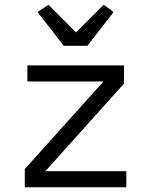

<svg xmlns="http://www.w3.org/2000/svg" viewBox="-20 -793 640 813"><path d="M85 0V-77L418 -448H96V-516H505V-439L172 -68H515V0ZM250 -599 139 -742 185 -773 302 -656 419 -773 461 -742 350 -599Z"/></svg>

Font: IBM Plaex Mono
Style: Regular
Weight: 400
Designer: Mike Abbink, Paul van der Laan, Pieter van Rosmalen
Foundry: Bold Monday
Version: Version 2.003